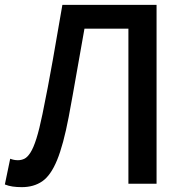

<svg xmlns="http://www.w3.org/2000/svg" viewBox="-23 -757 761 791"><path d="M67 14Q46 14 29 11.5Q12 9 -3 3L19 -103Q27 -100 34.5 -98.5Q42 -97 51 -97Q65 -97 77.5 -103Q90 -109 102.5 -128.5Q115 -148 127 -186Q139 -224 152 -287Q175 -399 194.5 -509.5Q214 -620 234 -737H622V0H506V-639H325Q308 -545 292.5 -455.5Q277 -366 260 -275Q238 -160 212 -97Q186 -34 151 -10Q116 14 67 14Z"/></svg>

Font: Noto Sans SC Medium
Style: Regular
Weight: 500
Designer: Ryoko NISHIZUKA  (kana, bopomofo & ideographs); Paul D. Hunt (Latin, Greek & Cyrillic); Sandoll Communications , Soo-you
Foundry: Adobe
Version: Version 2.004-H2;hotconv 1.0.118;makeotfexe 2.5.65603